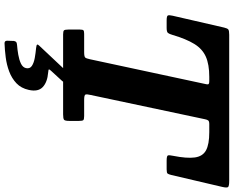

<svg xmlns="http://www.w3.org/2000/svg" viewBox="-114 -676 1055 867"><g transform="rotate(90 413.5 -242.5)"><path d="M164 250Q162.5 265 176 264.5Q205.5 263.5 238.8 259.2Q272 255 302.8 243.5Q333.5 232 356 210.8Q378.5 189.5 386 155Q395.5 113 373.2 92Q351 71 307 67.5Q294 66.5 293.5 64Q293 61.5 301 53L346 4Q351.5 -2 348.8 -4Q346 -6 334.5 -6H304Q293 -6 288.5 -1L186.5 107.5Q180 114 181.5 117.2Q183 120.5 197 122Q219 124 241.5 128Q264 132 277.8 141.2Q291.5 150.5 287.5 168Q284 182.5 267 190.5Q250 198.5 227 202.5Q204 206.5 183.5 208Q176 208.5 171.5 210.8Q167 213 165 221.5ZM113.5 -23.5Q113.5 -8.5 117 -4.2Q120.5 0 135 0H496.5Q515.5 0 520.8 -4.2Q526 -8.5 526 -28.5V-70.5Q526 -86.5 522.8 -90.8Q519.5 -95 504 -95H431Q408.5 -95 406.8 -101.5Q405 -108 409 -125L518.5 -641Q520.5 -651 524.2 -655.5Q528 -660 540.5 -660H577Q632 -660 659 -645.2Q686 -630.5 691 -594.8Q696 -559 683.5 -496Q680 -479.5 681.8 -473.5Q683.5 -467.5 705.5 -467.5H744.5Q760.5 -467.5 763.8 -471.8Q767 -476 770 -488L824 -718.5Q829 -740 824.5 -745Q820 -750 796 -750H137Q118.5 -750 113.2 -746Q108 -742 104.5 -727L51 -494.5Q47.5 -479 49.8 -473.2Q52 -467.5 72.5 -467.5H106.5Q124 -467.5 128.8 -473.5Q133.5 -479.5 137.5 -493.5Q156 -556 178.5 -592.5Q201 -629 236 -644.5Q271 -660 326.5 -660H346Q356 -660 359 -657.5Q362 -655 360.5 -647.5L247.5 -121Q244 -104.5 239.8 -99.8Q235.5 -95 215 -95H133Q120.5 -95 117 -91.8Q113.5 -88.5 113.5 -76Z"/></g></svg>

Font: Besley
Style: Bold Italic
Weight: 700
Italic angle: -13°
Designer: Owen Earl
Foundry: indestructible type*
Version: Version 2.001